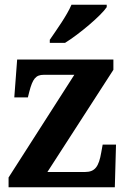

<svg xmlns="http://www.w3.org/2000/svg" viewBox="-20 -786 533 806"><path d="M189 -619V-606H253C313 -643 405 -721 428 -756V-766H280C261 -721 217 -660 189 -619ZM16 0H462L467 -179H411L405 -146C395 -87 379 -64 337 -64H179L456 -493V-536H52L40 -377H97L103 -401C117 -455 130 -472 164 -472H292L16 -41Z"/></svg>

Font: Noto Serif Tamil SemiCondensed
Style: Bold
Weight: 700
Width: 4
Designer: Indian Type Foundry, Tom Grace, and the Monotype Design Team
Foundry: Monotype Imaging Inc.
Version: Version 2.004